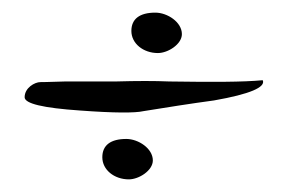

<svg xmlns="http://www.w3.org/2000/svg" viewBox="-20 -389 446 304"><path d="M396 -262C365 -259 316 -259 248 -260C225 -261 197 -261 163 -260H83C56 -259 43 -259 44 -259C35 -259 19 -250 19 -235C19 -225 48 -218 107 -214C161 -210 194 -210 207 -213C244 -219 282 -225 319 -230C376 -240 401 -251 396 -262ZM222 -135C222 -154 199 -169 180 -169C155 -169 142 -159 142 -140C142 -120 161 -105 184 -105C200 -105 222 -119 222 -135ZM268 -335C268 -354 245 -369 226 -369C201 -369 188 -359 188 -340C188 -320 207 -305 230 -305C246 -305 268 -319 268 -335Z"/></svg>

Font: AlexBrush
Style: Regular
Weight: 400
Designer: Robert E. Leuschke
Foundry: Robert E. Leuschke
Version: Version 1.001